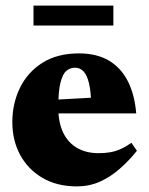

<svg xmlns="http://www.w3.org/2000/svg" viewBox="-20 -650 530 685"><path d="M262 -459.5Q325 -459.5 368.5 -433.8Q412 -408 436.2 -360Q460.5 -312 466 -245.5H143V-292.5L390.5 -306L305.5 -275.5Q304.5 -322.5 297.8 -351.8Q291 -381 278.5 -394.8Q266 -408.5 247.5 -408.5Q231 -408.5 217.5 -397.8Q204 -387 196 -356.5Q188 -326 188 -266Q188 -212 205.8 -176Q223.5 -140 255.8 -121.8Q288 -103.5 332 -103.5Q354.5 -103.5 373.2 -106.8Q392 -110 410.5 -118.2Q429 -126.5 449 -140.5L468.5 -112Q439 -75.5 406 -46.8Q373 -18 335.5 -1.5Q298 15 254.5 15Q183.5 15 131.8 -15.2Q80 -45.5 52 -97.2Q24 -149 24 -214.5Q24 -280.5 51 -336.2Q78 -392 131 -425.8Q184 -459.5 262 -459.5ZM99.5 -559V-630H384.5V-559Z"/></svg>

Font: Newsreader 24pt ExtraBold
Style: Regular
Weight: 800
Designer: Hugues Gentile
Foundry: Production Type
Version: Version 1.003